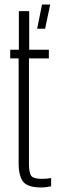

<svg xmlns="http://www.w3.org/2000/svg" viewBox="-20 -819 253 845"><path d="M161.5 6Q102.5 6 82.2 -19Q62 -44 62 -101.5V-562H25V-600H63V-770H108.5V-600H195V-562H107.5V-98Q107.5 -59.5 117 -45.8Q126.5 -32 163 -32Q178 -32 186.2 -32.8Q194.5 -33.5 205 -35.5V1Q195.5 3 184.2 4.5Q173 6 161.5 6ZM143.5 -692.5 165 -799H201L178.5 -692.5Z"/></svg>

Font: Big Shoulders Display Thin Light
Style: Regular
Weight: 300
Version: Version 2.002